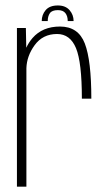

<svg xmlns="http://www.w3.org/2000/svg" viewBox="-20 -700 408 720"><path d="M287 -330Q287 -466.5 265 -519.5Q243 -572.5 194 -572.5Q140 -572.5 109.5 -530Q80.5 -490 79 -444.5V0H43.5V-595H77L78.5 -521Q87.5 -540.5 102 -557.5Q139.5 -600.5 205 -600.5Q273.5 -600.5 298 -537Q322.5 -473.5 322.5 -330ZM197 -679.5Q225.5 -679.5 240.8 -662Q256 -644.5 256 -621H234Q234 -639.5 225.2 -650.8Q216.5 -662 197 -662Q175 -662 167 -650.5Q159 -639 159 -621H136.5Q136.5 -644.5 151.2 -662Q166 -679.5 197 -679.5Z"/></svg>

Font: Anybody ExtraLight
Style: Regular
Weight: 200
Designer: Tyler Finck
Foundry: Etcetera Type Company
Version: Version 1.010; ttfautohint (v1.8.3) -l 8 -r 50 -G 200 -x 14 